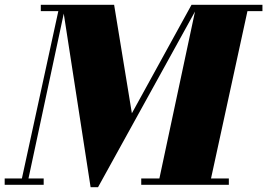

<svg xmlns="http://www.w3.org/2000/svg" viewBox="-50 -770 1114 800"><path d="M327.5 10 210 -750H425.5L499.5 -298L748 -750H778L358.5 10ZM-30.5 0V-26.5H132V0ZM35.5 0 193 -723.5H120V-750H223.5L63 0ZM538.5 0V-26.5H903.5V0ZM608.5 0 768.5 -750H1043.5V-723.5H981L823.5 0Z"/></svg>

Font: Bodoni Moda 9pt Black
Style: Italic
Weight: 900
Italic angle: -13°
Designer: Owen Earl
Foundry: indestructible type
Version: Version 2.004